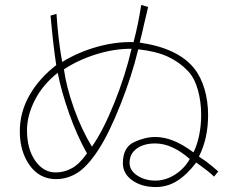

<svg xmlns="http://www.w3.org/2000/svg" viewBox="-20 -683 960 775"><path d="M844 30Q835 20 812 2.5Q789 -15 772 -27Q734 23 694.5 47.5Q655 72 609 72Q552 72 514 45Q476 18 476 -24Q476 -88 520.5 -109Q565 -130 607 -130Q642 -130 679 -115.5Q716 -101 761 -68Q776 -98 784 -137.5Q792 -177 792 -219Q792 -273 778.5 -321Q765 -369 738 -397Q705 -432 658 -454Q611 -476 538 -484Q513 -379 467 -262.5Q421 -146 377 -78Q333 -11 292.5 14.5Q252 40 206 40Q140 40 100 -15.5Q60 -71 60 -153Q60 -230 99 -298.5Q138 -367 207 -420Q195 -498 184 -620L208 -627Q215 -520 231 -433Q297 -473 372 -494Q447 -515 519 -513Q538 -584 550 -663L578 -655L561 -583Q556 -559 544 -511Q697 -489 763 -408Q791 -373 805.5 -323.5Q820 -274 820 -219Q820 -124 783 -51Q814 -31 834.5 -13.5Q855 4 861 9ZM511 -486Q443 -487 369 -464Q295 -441 238 -403Q248 -332 278 -247Q308 -162 351 -91Q396 -155 441 -266.5Q486 -378 511 -486ZM89 -157Q89 -82 122 -34.5Q155 13 205 13Q240 13 271 -4.5Q302 -22 331 -64Q290 -137 258.5 -226.5Q227 -316 213 -389Q153 -342 121 -279.5Q89 -217 89 -157ZM607 -104Q560 -104 531.5 -83Q503 -62 503 -26Q503 5 534 25.5Q565 46 607 46Q648 46 686 22Q724 -2 746 -41Q714 -70 678 -87Q642 -104 607 -104Z"/></svg>

Font: LINE Seed Sans KR Thin
Style: Regular
Weight: 250
Designer: LINE BX Design & Sandoll Inc & Dalton Maag Ltd
Foundry: Sandoll Inc.
Version: Version 1.000